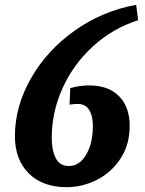

<svg xmlns="http://www.w3.org/2000/svg" viewBox="-20 -767 603 798"><path d="M42 -201Q42 -325 109 -442Q176 -559 291.5 -640.5Q407 -722 546 -747L554 -683Q448 -649 366.5 -574.5Q285 -500 240 -400.5Q195 -301 195 -194Q195 -143 211.5 -110Q228 -77 267 -77Q310 -77 338 -124Q366 -171 366 -244Q366 -284 351 -309.5Q336 -335 303 -335Q286 -335 269 -332L272 -401Q313 -412 350 -412Q431 -412 475 -367Q519 -322 519 -244Q519 -166 481 -108Q443 -50 382.5 -19.5Q322 11 257 11Q157 11 99.5 -46.5Q42 -104 42 -201Z"/></svg>

Font: Andada Pro ExtraBold
Style: Italic
Weight: 800
Italic angle: -6.99998°
Designer: Carolina Giovagnoli
Foundry: Huerta Tipografica
Version: Version 3.005; ttfautohint (v1.8.4)